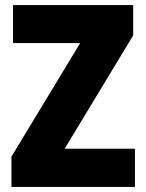

<svg xmlns="http://www.w3.org/2000/svg" viewBox="-20 -734 572 754"><path d="M510 0H25V-119L295 -565H31V-714H503V-595L234 -150H510Z"/></svg>

Font: Noto Sans Oriya Cond Blk
Style: Regular
Weight: 900
Width: 3
Designer: Amélie Bonet and Sol Matas
Foundry: Google LLC
Version: Version 2.006; ttfautohint (v1.8.4.7-5d5b)